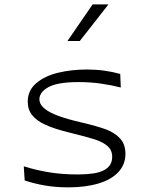

<svg xmlns="http://www.w3.org/2000/svg" viewBox="-20 -818 660 848"><path d="M511 -491.5 513.5 -431.5Q473 -442 425.8 -448.8Q378.5 -455.5 325.5 -455.5Q278.5 -455.5 242.2 -449Q206 -442.5 183 -426.5Q169 -417 161.5 -404.8Q154 -392.5 154 -379.5Q154 -360 171 -343.5Q188 -327 222 -312.5Q256 -298 309.5 -284.5L342.5 -276.5Q408.5 -261 447.2 -246.8Q486 -232.5 510 -206.8Q534 -181 534 -139Q534 -91.5 502.8 -58Q471.5 -24.5 414.5 -7.5Q357.5 9.5 280.5 9.5Q226 9.5 178.2 1.2Q130.5 -7 89 -21L85 -83.5Q135 -67.5 194 -57.5Q253 -47.5 323.5 -47.5Q361.5 -47.5 392.2 -52Q423 -56.5 445 -69.5L446.5 -70.5Q460.5 -79.5 468 -93.2Q475.5 -107 475.5 -125.5Q475.5 -154.5 455.2 -172.5Q435 -190.5 398.8 -202.2Q362.5 -214 286.5 -232.5Q284 -233.5 281 -234Q219.5 -249 180.8 -266.8Q142 -284.5 122.2 -309.2Q102.5 -334 102.5 -368.5Q102.5 -418.5 140 -450.5Q177.5 -482.5 236.8 -496.8Q296 -511 363.5 -511Q403.5 -511 440 -506Q476.5 -501 511 -491.5ZM332.5 -637 459 -798.5H389L278 -637Z"/></svg>

Font: Monaspace Argon Var
Style: Regular
Weight: 400
Designer: Riley Cran and the Lettermatic Team
Version: Version 1.000 (Monaspace Argon Var)